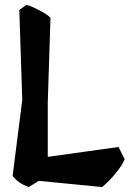

<svg xmlns="http://www.w3.org/2000/svg" viewBox="-20 -740 532 776"><path d="M459 -146 484 -96Q470 -66 445 -36.5Q420 -7 393 16L137 -9L96 16Q54 1 31 -29L70 -336L58 -700L87 -720Q98 -718 117.5 -709Q137 -700 156 -689Q175 -678 184 -668L173 -323V-106Z"/></svg>

Font: Langar
Style: Regular
Weight: 400
Designer: Alessia Mazzarella
Foundry: Typeland
Version: Version 1.001; ttfautohint (v1.8.3)